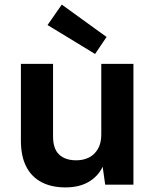

<svg xmlns="http://www.w3.org/2000/svg" viewBox="-20 -804 670 836"><path d="M265 12Q204 12 160.5 -11Q117 -34 94 -79Q71 -124 71 -192V-526H211V-210Q211 -156 237.5 -131Q264 -106 312 -106Q343 -106 367 -118Q391 -130 406 -155Q421 -180 421 -218V-526H561V0H438L427 -78Q407 -36 366 -12Q325 12 265 12ZM394 -569 187 -695 249 -784 444 -643Z"/></svg>

Font: DM Sans 9pt ExtraBold
Style: Regular
Weight: 800
Version: Version 4.004;gftools[0.9.30]